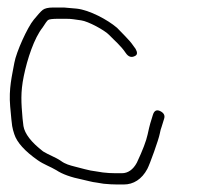

<svg xmlns="http://www.w3.org/2000/svg" viewBox="-20 -501 538 511"><path d="M150.3 -481H121.3C108.3 -481 99.1 -478.8 93.5 -474.5C88 -470.2 80.7 -461.5 69.9 -448.6C53.1 -428.5 23.3 -362.8 18.2 -333.9C12.1 -299.5 2.9 -265.9 7.1 -217.5C9.5 -189.8 11.3 -172.5 12.4 -165.5C13.6 -158.5 15.5 -151.3 18 -144C25.1 -121.9 46 -98.7 80.6 -74.5C96.7 -63.2 114.2 -57.5 130 -48C145.9 -37.4 169.1 -29.1 199.4 -23C212.4 -20.4 224 -16.4 237.5 -15L255.6 -12C268.6 -10.7 280.7 -10 291.9 -10H309.5C335 -10 357.4 -23.8 372.1 -51.4C378.8 -64 402.3 -129.4 405.2 -145.1C406.7 -153 408.4 -159.3 410.3 -164L416.8 -185C419.6 -193.6 416.3 -200.3 406.6 -205.2C397 -210 390.4 -206.7 386.9 -195.3C380.8 -175.3 379 -171.6 372.9 -143.1C369.2 -125.9 359.7 -100.8 344.2 -68C334.3 -49.3 320.2 -40 304.5 -40H286.9C275.7 -40 264.7 -40.7 253.8 -42L234.9 -45C226.5 -45.9 216.8 -47.8 205.8 -50.7L179.6 -57.5C166 -61 153.7 -64.1 141.8 -73C128.2 -82.4 109 -89 94.7 -98C63.3 -122.3 45.9 -144.8 42.4 -165.5C41.5 -171.2 40.7 -178 40 -186C36.5 -227.9 34.3 -254.2 43.2 -298C52.7 -344.5 70.9 -399.5 93.4 -427.8C100.2 -438.6 105 -445.2 107.7 -447.5C110.5 -449.8 119.6 -451 135.3 -451H154.9C172.4 -451 175.9 -449.4 196.1 -446.8C214.4 -444.4 258.7 -420.7 270.9 -407.6C284.7 -393.1 301.6 -379.5 314.4 -360.3C321.8 -349.2 330.5 -346.7 340.5 -352.7C345.8 -355.9 345.9 -362 340.8 -371L334.3 -380C324.4 -394.8 302.4 -415.1 291.5 -427C266.4 -448.5 218.4 -474.2 184.4 -478Z"/></svg>

Font: MewTooHand
Style: CondLta
Weight: 400
Designer: Mew Too, Robert Jablonski
Version: Version 0.77